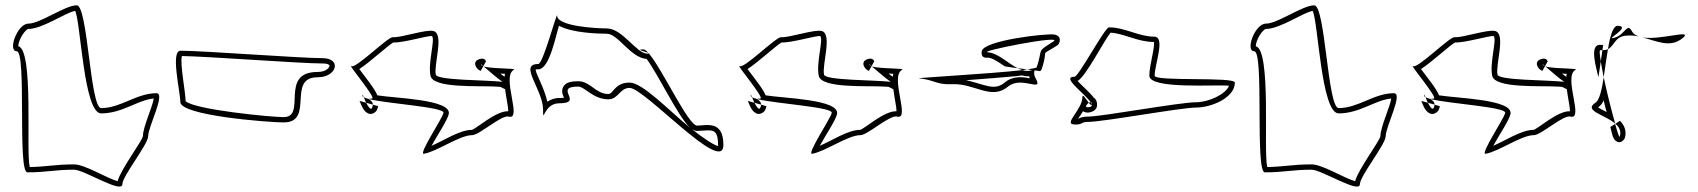

<svg xmlns="http://www.w3.org/2000/svg" viewBox="-20 -723 6394 723"><path d="M49 -549C49 -575 77 -614 87 -614C140 -614 227 -676 263 -682C284 -641 295 -296 361 -296C441 -296 499 -347 559 -352C554 -319 519 -247 518 -210C515 -191 435 -86 423 -41C385 -50 300 -104 259 -104C188 -104 155 -95 92 -94C77 -153 108 -534 49 -549ZM43 -530C81 -530 45 -74 83 -74C155 -74 187 -84 259 -84C297 -84 441 9 441 -30C441 -60 538 -180 538 -210C538 -247 605 -372 569 -372C494 -372 435 -316 361 -316C319 -316 311 -703 269 -703C225 -703 131 -634 87 -634C45 -634 8 -530 43 -530Z M665 -512C755 -511 1112 -484 1194 -484C1222 -484 1221 -475 1221 -475C1221 -471 1211 -452 1176 -452C1029 -452 1137 -282 1048 -282C1000 -282 713 -310 679 -342C678 -381 657 -484 665 -512ZM659 -339C659 -287 996 -262 1048 -262C1166 -262 1058 -432 1176 -432C1249 -432 1268 -504 1194 -504C1112 -504 743 -532 660 -532C621 -532 659 -378 659 -339Z M1864 -446C1870 -446 1877 -445 1882 -445C1881 -442 1880 -438 1880 -434C1875 -437 1869 -442 1864 -446ZM1333 -463C1371 -487 1442 -553 1461 -563C1503 -562 1591 -590 1607 -587C1619 -573 1591 -487 1601 -438C1610 -389 1785 -401 1846 -397C1853 -397 1859 -396 1864 -396L1882 -387C1886 -355 1894 -320 1894 -304C1849 -307 1772 -237 1757 -234C1711 -234 1650 -193 1605 -174C1628 -216 1665 -270 1670 -294C1680 -349 1467 -353 1401 -364C1392 -388 1353 -436 1333 -463ZM1334 -343C1340 -330 1346 -307 1364 -297C1377 -289 1393 -298 1399 -308C1401 -313 1403 -317 1404 -323L1384 -329C1384 -326 1383 -321 1381 -317C1376 -307 1367 -320 1359 -336ZM1350 -357C1353 -351 1355 -343 1359 -336L1384 -329C1384 -343 1369 -348 1369 -350C1361 -352 1354 -355 1350 -357ZM1345 -362C1345 -360 1347 -359 1350 -357C1346 -366 1344 -371 1345 -362ZM1773 -471C1777 -462 1786 -458 1790 -456L1800 -474C1795 -476 1792 -478 1791 -480C1790 -483 1793 -480 1800 -474L1810 -492C1810 -492 1806 -508 1784 -500C1759 -491 1773 -471 1773 -471ZM1800 -474 1801 -473ZM1303 -474C1287 -484 1399 -352 1381 -352C1372 -351 1369 -351 1369 -350C1442 -332 1654 -320 1650 -298C1646 -277 1555 -142 1576 -144C1623 -151 1711 -214 1757 -214C1784 -213 1869 -292 1896 -284C1948 -270 1867 -436 1915 -460C1929 -467 1833 -463 1801 -473C1818 -459 1851 -429 1872 -415C1812 -422 1625 -420 1621 -442C1613 -480 1653 -594 1613 -606C1585 -614 1489 -580 1459 -583C1440 -584 1318 -462 1303 -474Z M2585 -237C2590 -234 2597 -230 2605 -230C2618 -230 2632 -232 2643 -232C2666 -232 2684 -232 2684 -177V-173C2669 -176 2629 -202 2585 -237ZM1997 -461C1999 -462 2002 -462 2007 -462C2049 -462 2072 -586 2085 -626C2134 -599 2232 -596 2265 -596C2308 -596 2353 -506 2415 -501C2459 -442 2533 -285 2578 -242C2495 -311 2399 -412 2351 -412C2294 -412 2290 -369 2271 -369C2223 -369 2203 -417 2158 -417C2142 -417 2131 -416 2120 -412C2111 -409 2103 -402 2099 -392C2093 -374 2102 -360 2104 -355C2098 -354 2094 -354 2085 -354C2067 -354 2052 -347 2041 -340C2029 -394 1997 -446 1997 -461ZM2007 -482C1931 -482 2025 -386 2025 -310C2025 -252 2027 -334 2085 -334C2183 -334 2060 -397 2158 -397C2181 -397 2214 -349 2271 -349C2309 -349 2313 -392 2351 -392C2407 -392 2704 -62 2704 -177C2704 -272 2639 -250 2605 -250C2572 -250 2475 -461 2424 -521H2417C2377 -521 2324 -616 2265 -616C2225 -616 2078 -624 2078 -664C2078 -683 2025 -482 2007 -482ZM2421 -524 2424 -521C2426 -522 2424 -523 2421 -524ZM2403 -537C2372 -537 2409 -529 2421 -524C2414 -532 2408 -537 2403 -537Z M3326 -446C3332 -446 3339 -445 3344 -445C3343 -442 3342 -438 3342 -434C3337 -437 3331 -442 3326 -446ZM2795 -463C2833 -487 2904 -553 2923 -563C2965 -562 3053 -590 3069 -587C3081 -573 3053 -487 3063 -438C3072 -389 3247 -401 3308 -397C3315 -397 3321 -396 3326 -396L3344 -387C3348 -355 3356 -320 3356 -304C3311 -307 3234 -237 3219 -234C3173 -234 3112 -193 3067 -174C3090 -216 3127 -270 3132 -294C3142 -349 2929 -353 2863 -364C2854 -388 2815 -436 2795 -463ZM2796 -343C2802 -330 2808 -307 2826 -297C2839 -289 2855 -298 2861 -308C2863 -313 2865 -317 2866 -323L2846 -329C2846 -326 2845 -321 2843 -317C2838 -307 2829 -320 2821 -336ZM2812 -357C2815 -351 2817 -343 2821 -336L2846 -329C2846 -343 2831 -348 2831 -350C2823 -352 2816 -355 2812 -357ZM2807 -362C2807 -360 2809 -359 2812 -357C2808 -366 2806 -371 2807 -362ZM3235 -471C3239 -462 3248 -458 3252 -456L3262 -474C3257 -476 3254 -478 3253 -480C3252 -483 3255 -480 3262 -474L3272 -492C3272 -492 3268 -508 3246 -500C3221 -491 3235 -471 3235 -471ZM3262 -474 3263 -473ZM2765 -474C2749 -484 2861 -352 2843 -352C2834 -351 2831 -351 2831 -350C2904 -332 3116 -320 3112 -298C3108 -277 3017 -142 3038 -144C3085 -151 3173 -214 3219 -214C3246 -213 3331 -292 3358 -284C3410 -270 3329 -436 3377 -460C3391 -467 3295 -463 3263 -473C3280 -459 3313 -429 3334 -415C3274 -422 3087 -420 3083 -442C3075 -480 3115 -594 3075 -606C3047 -614 2951 -580 2921 -583C2902 -584 2780 -462 2765 -474Z M3618 -421C3684 -426 3751 -431 3804 -436L3828 -439C3836 -437 3847 -435 3855 -436C3856 -434 3857 -429 3858 -428C3833 -433 3795 -439 3763 -412C3724 -379 3687 -406 3618 -421ZM3441 -428C3500 -422 3506 -403 3566 -406C3649 -410 3713 -344 3776 -397C3828 -440 3913 -370 3879 -430C3872 -443 3874 -453 3876 -458L3897 -455C3899 -457 3902 -460 3903 -464C3931 -548 3891 -507 3958 -550C3961 -552 3967 -554 3970 -566C3976 -590 3950 -593 3950 -593C3922 -598 3683 -571 3677 -530C3672 -500 3700 -506 3700 -506C3717 -505 3739 -490 3764 -473L3812 -466C3775 -485 3738 -523 3701 -526C3653 -528 3989 -594 3947 -567C3880 -524 3909 -545 3884 -470C3883 -467 3870 -465 3849 -462L3866 -459C3865 -459 3864 -458 3863 -458C3852 -455 3841 -455 3830 -459C3709 -445 3427 -430 3441 -428ZM3812 -466C3818 -463 3824 -461 3830 -459C3837 -460 3843 -461 3849 -462Z M4038 -418C4071 -438 4137 -570 4162 -600C4213 -597 4264 -565 4325 -565C4330 -546 4308 -478 4308 -438C4308 -385 4568 -406 4608 -400C4596 -368 4531 -338 4484 -338C4423 -338 4129 -284 4078 -284C4050 -284 4040 -275 4039 -275C4045 -284 4052 -293 4058 -304C4065 -300 4071 -299 4075 -299C4087 -299 4113 -306 4111 -330C4111 -337 4109 -349 4099 -355C4083 -376 4053 -401 4038 -418ZM4026 -434C3974 -434 4065 -371 4087 -338C4090 -338 4091 -337 4091 -332V-330C4093 -323 4088 -319 4075 -319C4064 -319 4072 -331 4080 -336C4070 -349 4056 -372 4056 -358C4056 -308 3979 -254 4029 -254C4060 -254 4048 -264 4078 -264C4134 -264 4428 -318 4484 -318C4542 -318 4630 -355 4630 -412C4630 -435 4328 -415 4328 -438C4328 -481 4370 -585 4326 -585C4268 -585 4216 -620 4156 -620C4140 -620 4042 -434 4026 -434ZM4080 -336C4085 -329 4090 -325 4091 -330C4090 -333 4089 -335 4087 -338C4085 -338 4082 -337 4080 -336Z M4709 -549C4709 -575 4737 -614 4747 -614C4800 -614 4887 -676 4923 -682C4944 -641 4955 -296 5021 -296C5101 -296 5159 -347 5219 -352C5214 -319 5179 -247 5178 -210C5175 -191 5095 -86 5083 -41C5045 -50 4960 -104 4919 -104C4848 -104 4815 -95 4752 -94C4737 -153 4768 -534 4709 -549ZM4703 -530C4741 -530 4705 -74 4743 -74C4815 -74 4847 -84 4919 -84C4957 -84 5101 9 5101 -30C5101 -60 5198 -180 5198 -210C5198 -247 5265 -372 5229 -372C5154 -372 5095 -316 5021 -316C4979 -316 4971 -703 4929 -703C4885 -703 4791 -634 4747 -634C4705 -634 4668 -530 4703 -530Z M5862 -446C5868 -446 5875 -445 5880 -445C5879 -442 5878 -438 5878 -434C5873 -437 5867 -442 5862 -446ZM5331 -463C5369 -487 5440 -553 5459 -563C5501 -562 5589 -590 5605 -587C5617 -573 5589 -487 5599 -438C5608 -389 5783 -401 5844 -397C5851 -397 5857 -396 5862 -396L5880 -387C5884 -355 5892 -320 5892 -304C5847 -307 5770 -237 5755 -234C5709 -234 5648 -193 5603 -174C5626 -216 5663 -270 5668 -294C5678 -349 5465 -353 5399 -364C5390 -388 5351 -436 5331 -463ZM5332 -343C5338 -330 5344 -307 5362 -297C5375 -289 5391 -298 5397 -308C5399 -313 5401 -317 5402 -323L5382 -329C5382 -326 5381 -321 5379 -317C5374 -307 5365 -320 5357 -336ZM5348 -357C5351 -351 5353 -343 5357 -336L5382 -329C5382 -343 5367 -348 5367 -350C5359 -352 5352 -355 5348 -357ZM5343 -362C5343 -360 5345 -359 5348 -357C5344 -366 5342 -371 5343 -362ZM5771 -471C5775 -462 5784 -458 5788 -456L5798 -474C5793 -476 5790 -478 5789 -480C5788 -483 5791 -480 5798 -474L5808 -492C5808 -492 5804 -508 5782 -500C5757 -491 5771 -471 5771 -471ZM5798 -474 5799 -473ZM5301 -474C5285 -484 5397 -352 5379 -352C5370 -351 5367 -351 5367 -350C5440 -332 5652 -320 5648 -298C5644 -277 5553 -142 5574 -144C5621 -151 5709 -214 5755 -214C5782 -213 5867 -292 5894 -284C5946 -270 5865 -436 5913 -460C5927 -467 5831 -463 5799 -473C5816 -459 5849 -429 5870 -415C5810 -422 5623 -420 5619 -442C5611 -480 5651 -594 5611 -606C5583 -614 5487 -580 5457 -583C5438 -584 5316 -462 5301 -474Z M5997 -319C5999 -320 5999 -319 6000 -320C6009 -327 6015 -336 6019 -345C6022 -330 6026 -315 6030 -301C6016 -308 6003 -315 5997 -319ZM6044 -245C6050 -224 6051 -198 6070 -189C6086 -182 6097 -200 6098 -202C6107 -229 6096 -253 6080 -268L6063 -257C6078 -244 6086 -228 6079 -208C6078 -204 6071 -224 6062 -256ZM5999 -432 6008 -492C6004 -518 6002 -534 6006 -534H6014L6017 -554C6015 -553 6012 -554 6008 -554C5961 -559 5993 -462 5999 -432ZM6008 -492C6011 -475 6014 -454 6019 -432C6024 -466 6029 -505 6035 -538C6029 -535 6023 -534 6014 -534ZM6151 -586C6155 -585 6160 -583 6165 -582C6160 -583 6156 -585 6151 -586ZM6165 -582C6221 -568 6269 -541 6317 -580C6358 -615 6234 -571 6165 -582ZM6035 -538C6061 -551 6060 -587 6107 -589C6122 -590 6137 -589 6151 -586C6140 -590 6131 -595 6126 -604C6107 -640 6101 -595 6063 -582C6011 -566 6127 -622 6073 -626C6054 -627 6043 -588 6035 -538ZM6062 -256V-258L6063 -257ZM5989 -337C5940 -306 6022 -292 6062 -258C6049 -304 6031 -374 6019 -432C6012 -386 6003 -347 5989 -337Z"/></svg>

Font: CiSf CamouflageKit II
Style: Outline
Weight: 400
Version: Version 1